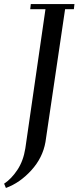

<svg xmlns="http://www.w3.org/2000/svg" viewBox="-27 -722 385 941"><path d="M-6.8 178.2Q28.8 154.8 58.1 110.8Q87.4 66.9 97.2 4.9L195.8 -676.8H121.1L124 -702.1H337.9L335 -676.8H292L195.8 -25.9Q182.1 51.8 126.2 113Q70.3 174.3 2 199.2Z"/></svg>

Font: Dehuti
Style: Bold-Italic
Weight: 700
Version: Version 1.2